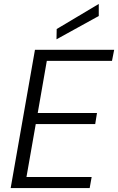

<svg xmlns="http://www.w3.org/2000/svg" viewBox="-20 -952 598 972"><path d="M34 0 157 -700H558L547 -644H217L171 -380H471L462 -324H161L114 -56H444L434 0ZM266 -753 267 -805 480 -932V-871Z"/></svg>

Font: DM Sans 17pt Light
Style: Italic
Weight: 300
Italic angle: -10°
Version: Version 4.004;gftools[0.9.30]